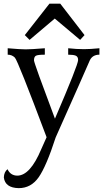

<svg xmlns="http://www.w3.org/2000/svg" viewBox="-38 -729 565 1020"><path d="M61.5 270.5Q-10.7 269 -17.6 213.9Q-16.6 184.6 2 169.9Q17.6 203.6 53.7 204.1Q122.1 204.1 180.7 64.5L209.5 0Q56.6 -407.2 41 -422.9Q25.4 -438.5 2.9 -438.5V-472.7Q69.3 -466.8 98.6 -466.8Q127 -466.8 200.2 -472.7V-438.5Q162.1 -438.5 152.3 -432.6Q142.6 -426.8 142.6 -408.2Q142.6 -394.5 253.9 -98.6Q377 -384.8 377 -410.2Q377 -427.7 364.7 -433.1Q352.5 -438.5 324.2 -438.5V-472.7Q368.2 -467.8 408.2 -467.8Q440.4 -467.8 490.2 -472.7V-438.5Q454.1 -438.5 439.5 -409.2Q411.1 -342.8 257.8 1Q208 154.8 167.5 212.6Q127 270.5 61.5 270.5ZM387.7 -517.1 252.9 -630.4 119.1 -517.1 93.8 -542.5 224.6 -709.5H282.2L411.1 -542.5Z"/></svg>

Font: Almanac
Style: Regular
Weight: 400
Designer: Eden's Almanac
Version: Version 3.501;March 28, 2021;FontCreator 13.0.0.2683 64-bit